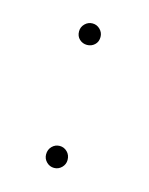

<svg xmlns="http://www.w3.org/2000/svg" viewBox="-60 -338 295 380"><g transform="rotate(15 87.5 -148.0)"><path d="M63 -274Q63 -283 69.5 -289.5Q76 -296 85 -296Q94 -296 100.5 -289.5Q107 -283 107 -274Q107 -264 100.5 -258Q94 -252 85 -252Q76 -252 69.5 -258Q63 -264 63 -274ZM63 -22Q63 -32 69.5 -38.5Q76 -45 85 -45Q94 -45 100.5 -38.5Q107 -32 107 -22Q107 -13 100.5 -6.5Q94 0 85 0Q76 0 69.5 -6.5Q63 -13 63 -22Z"/></g></svg>

Font: Josefin Sans Thin Thin
Style: Regular
Weight: 250
Version: Version 2.001